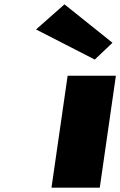

<svg xmlns="http://www.w3.org/2000/svg" viewBox="-20 -860 551 880"><path d="M275.5 -840 145.2 -725 414.4 -587 495.5 -664ZM290 -513 216 0H437.3L511.2 -513Z"/></svg>

Font: Blink
Style: WideObl
Weight: 400
Designer: Mew Too
Foundry: Cannot Into Space Fonts
Version: Version 001.000